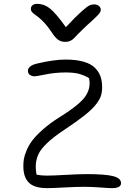

<svg xmlns="http://www.w3.org/2000/svg" viewBox="-20 -1016 676 996"><path d="M467.8 -993.2Q483.9 -993.2 493.4 -984.9Q502.9 -976.6 502.9 -964.8Q502.9 -954.6 489.5 -939.5Q476.1 -924.3 423.8 -877.9Q405.8 -861.3 387.7 -842.5Q369.6 -823.7 362.5 -816.4Q355.5 -809.1 344.7 -804Q334 -798.8 319.8 -798.8Q297.9 -798.8 282.2 -809.3Q266.6 -819.8 247.1 -850.1Q230 -876 212.2 -895.5Q194.3 -915 182.1 -924.6Q169.9 -934.1 159.9 -941.4Q149.9 -948.7 145 -954.8Q140.1 -960.9 140.1 -969.2Q140.1 -981.9 148.9 -989Q157.7 -996.1 172.9 -996.1Q208 -996.1 238.3 -972.7Q268.6 -949.2 321.8 -875Q371.6 -928.7 401.9 -955.6Q432.1 -982.4 443.6 -987.8Q455.1 -993.2 467.8 -993.2ZM225.1 -40Q158.7 -40 129.9 -68.4Q101.1 -96.7 101.1 -153.8Q101.1 -173.3 103.8 -190.4Q106.4 -207.5 117.4 -234.6Q128.4 -261.7 147.5 -287.1Q166.5 -312.5 202.9 -344.7Q239.3 -377 289.1 -408.2Q344.2 -442.4 377.9 -470.2Q411.6 -498 425.8 -520.8Q439.9 -543.5 443.4 -565.7Q446.8 -587.9 441.9 -610.8Q417 -625.5 390.6 -632.8Q364.3 -640.1 320.8 -640.1Q267.6 -640.1 217.8 -630.1Q168 -620.1 159.2 -620.1Q146 -620.1 135.5 -627.2Q125 -634.3 125 -647.9Q125 -674.8 170.9 -686Q259.8 -707 319.8 -707Q375.5 -707 414.1 -695.8Q452.6 -684.6 472.9 -663.8Q493.2 -643.1 501.5 -618.9Q509.8 -594.7 509.8 -563Q509.8 -537.6 503.4 -518.3Q497.1 -499 477.1 -473.4Q457 -447.8 417.7 -416.7Q378.4 -385.7 314 -342.8Q257.8 -305.7 224.6 -273.9Q191.4 -242.2 179.7 -216.6Q168 -190.9 166 -164.1Q164.1 -137.2 169.9 -109.9Q193.8 -105 222.2 -105Q253.4 -105 321.8 -108.9Q390.1 -112.8 429.2 -112.8Q525.9 -112.8 566.9 -102.3Q607.9 -91.8 607.9 -65.9Q607.9 -40 561 -40Q542.5 -40 500.2 -43.5Q458 -46.9 413.1 -46.9Q377.4 -46.9 314.2 -43.5Q251 -40 225.1 -40Z"/></svg>

Font: Shantell Sans Irregular Bouncy
Style: Regular
Weight: 300
Designer: Stephen Nixon, Anya Danilova, Shantell Martin
Foundry: Arrow Type
Version: Version 1.006;[9816181b4]